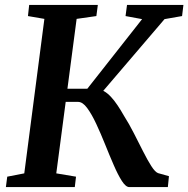

<svg xmlns="http://www.w3.org/2000/svg" viewBox="-20 -763 768 783"><path d="M507.5 0Q493 0 477 -25Q461 -50 443.8 -89.8Q426.5 -129.5 408.8 -173.8Q391 -218 372.5 -257.8Q354 -297.5 335.5 -322.5Q317 -347.5 298.5 -347.5H216.5L223.5 -401H336L559.5 -685L492 -697.5L498 -743H728L722.5 -697.5L651 -685L366 -351.5L377 -398.5Q391.5 -398.5 405.2 -390.5Q419 -382.5 432.5 -368Q446 -353.5 459.2 -333.8Q472.5 -314 485.5 -291Q506.5 -258 526.2 -219.2Q546 -180.5 563.8 -145.2Q581.5 -110 597 -85.8Q612.5 -61.5 624.5 -57L669 -44.5L664.5 0ZM4 0 9.5 -42.5 79 -56 161 -686 94 -697.5 99 -743H379L373 -697.5L292.5 -686L209.5 -56L290 -42.5L285 0Z"/></svg>

Font: Merriweather 28pt SemiBold
Style: Italic
Weight: 600
Italic angle: -7.8°
Version: Version 2.101